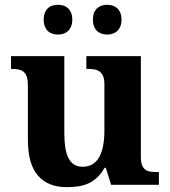

<svg xmlns="http://www.w3.org/2000/svg" viewBox="-20 -770 707 800"><path d="M442.9 0 420.9 -70.8H416Q400.9 -44.9 383.3 -29.1Q365.7 -13.2 345.7 -4.6Q325.7 3.9 303.5 6.8Q281.2 9.8 257.8 9.8Q179.7 9.8 137.9 -38.6Q96.2 -86.9 96.2 -188V-412.1Q96.2 -434.1 92.3 -447.8Q88.4 -461.4 80.1 -469.2Q71.8 -477.1 58.8 -480Q45.9 -482.9 27.8 -482.9H25.9V-536.1H248V-215.8Q248 -183.6 251.7 -157.7Q255.4 -131.8 264.2 -113.5Q272.9 -95.2 287.6 -85.2Q302.2 -75.2 324.2 -75.2Q348.1 -75.2 365.5 -85.7Q382.8 -96.2 393.8 -116Q404.8 -135.7 409.9 -163.8Q415 -191.9 415 -227.1V-418.9Q415 -440.9 409.2 -453.6Q403.3 -466.3 393.6 -472.9Q383.8 -479.5 370.6 -481.2Q357.4 -482.9 342.8 -482.9H339.8V-536.1H566.9V-116.2Q566.9 -94.2 572 -81.8Q577.1 -69.3 585.9 -63Q594.7 -56.6 606.9 -54.9Q619.1 -53.2 633.8 -53.2H642.1V0ZM162.1 -688Q162.1 -705.1 167 -717Q171.9 -729 179.9 -736.3Q188 -743.7 198.7 -746.8Q209.5 -750 221.2 -750Q232.9 -750 243.7 -746.8Q254.4 -743.7 262.7 -736.3Q271 -729 276.1 -717Q281.2 -705.1 281.2 -688Q281.2 -671.4 276.1 -659.4Q271 -647.5 262.7 -640.1Q254.4 -632.8 243.7 -629.4Q232.9 -626 221.2 -626Q209.5 -626 198.7 -629.4Q188 -632.8 179.9 -640.1Q171.9 -647.5 167 -659.4Q162.1 -671.4 162.1 -688ZM367.2 -688Q367.2 -705.1 372.1 -717Q377 -729 385.3 -736.3Q393.6 -743.7 404.3 -746.8Q415 -750 427.2 -750Q438.5 -750 449 -746.8Q459.5 -743.7 467.8 -736.3Q476.1 -729 481.2 -717Q486.3 -705.1 486.3 -688Q486.3 -671.4 481.2 -659.4Q476.1 -647.5 467.8 -640.1Q459.5 -632.8 449 -629.4Q438.5 -626 427.2 -626Q415 -626 404.3 -629.4Q393.6 -632.8 385.3 -640.1Q377 -647.5 372.1 -659.4Q367.2 -671.4 367.2 -688Z"/></svg>

Font: Droids
Style: b
Weight: 700
Foundry: Ascender Corporation
Version: Version 1.00 build 113